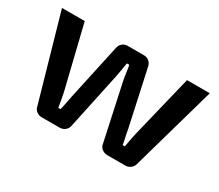

<svg xmlns="http://www.w3.org/2000/svg" viewBox="-94 -695 1027 899"><g transform="rotate(30 419.5 -245.5)"><path d="M819 -491 689 -32Q685 -18 673 -9Q661 0 645 0H548Q532 0 519 -10Q506 -20 504 -37L439 -338Q435 -358 432.5 -378Q430 -398 426 -418H413Q410 -398 406.5 -378Q403 -358 399 -338L335 -37Q332 -20 319.5 -10Q307 0 290 0H194Q178 0 166 -9Q154 -18 151 -32L20 -491H143L225 -154Q229 -135 232.5 -115.5Q236 -96 239 -77H251Q256 -96 259.5 -115.5Q263 -135 267 -154L332 -454Q335 -470 346.5 -480.5Q358 -491 376 -491H464Q480 -491 492 -480.5Q504 -470 507 -453L572 -154Q575 -135 579.5 -116Q584 -97 587 -77H599Q603 -97 606 -115.5Q609 -134 614 -154L696 -491Z"/></g></svg>

Font: Exo 2 SemiBold
Style: Regular
Weight: 600
Designer: Natanael Gama
Foundry: Natanael Gama
Version: Version 2.010